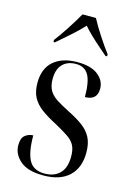

<svg xmlns="http://www.w3.org/2000/svg" viewBox="-118 -827 624 899"><g transform="rotate(15 193.5 -378.0)"><path d="M184 10Q108 10 71.5 -22Q35 -54 35 -97Q35 -132 52.5 -145.5Q70 -159 91 -159Q91 -77 112.5 -38.5Q134 0 187 0Q234 0 261 -27Q288 -54 288 -109Q288 -143 277 -163.5Q266 -184 242 -200Q218 -216 180 -237Q135 -260 105.5 -282Q76 -304 61 -332Q46 -360 46 -402Q46 -472 88 -508Q130 -544 203 -544Q269 -544 303 -517Q337 -490 337 -451Q337 -395 278 -395Q278 -470 259 -502Q240 -534 199 -534Q157 -534 133.5 -509.5Q110 -485 110 -438Q110 -405 122 -383.5Q134 -362 159.5 -345.5Q185 -329 223 -310Q263 -290 292 -269Q321 -248 336.5 -219Q352 -190 352 -145Q352 -72 309 -31Q266 10 184 10ZM69 -616Q92 -646 120 -689Q148 -732 167 -766H232Q250 -732 278 -689Q306 -646 329 -616V-606H321Q308 -617 284 -638Q260 -659 236.5 -681.5Q213 -704 200 -720Q174 -692 139.5 -661.5Q105 -631 76 -606H69Z"/></g></svg>

Font: Noto Serif Display Condensed
Style: Regular
Weight: 400
Width: 3
Designer: Monotype Design Team
Foundry: Monotype Imaging Inc.
Version: Version 2.009